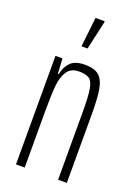

<svg xmlns="http://www.w3.org/2000/svg" viewBox="-140 -788 610 848"><g transform="rotate(20 165.0 -364.0)"><path d="M48 -510H81L85 -439H89Q96 -475 117.5 -496.5Q139 -518 185 -518Q229 -518 250.5 -499.5Q272 -481 279.5 -440.5Q287 -400 287 -322V0H246V-314Q246 -389 240.5 -423Q235 -457 220 -469Q205 -481 171 -481Q132 -481 114.5 -454Q97 -427 93 -384.5Q89 -342 89 -262V0H48ZM142 -589V-594L157 -728H200V-723L170 -589Z"/></g></svg>

Font: Saira Ultra Condensed ExLight
Style: Regular
Weight: 200
Width: 1
Designer: Hector Gatti with collaboration of the Omnibus-Type team
Foundry: Omnibus-Type
Version: Version 1.001; ttfautohint (v1.8)